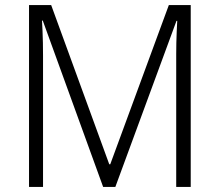

<svg xmlns="http://www.w3.org/2000/svg" viewBox="-20 -734 863 754"><path d="M385 0 148 -653H145Q146 -635 147 -612.5Q148 -590 148.5 -565.5Q149 -541 149 -515V0H94V-714H181L409 -89H413L643 -714H729V0H672V-521Q672 -543 672.5 -566Q673 -589 674 -611Q675 -633 676 -652H673L433 0Z"/></svg>

Font: Noto Sans Display Light
Style: Regular
Weight: 300
Designer: Monotype Design Team
Foundry: Monotype Imaging Inc.
Version: Version 2.003